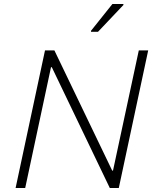

<svg xmlns="http://www.w3.org/2000/svg" viewBox="-20 -940 780 960"><path d="M58 0 205 -688H252L541 -87H545L674 -688H721L574 0H529L239 -604H235L106 0ZM435 -781V-786L542 -920H597V-915L470 -781Z"/></svg>

Font: Saira ExtraLight
Style: Italic
Weight: 200
Italic angle: -12°
Designer: Hector Gatti with collaboration of the Omnibus-Type team
Foundry: Omnibus-Type
Version: Version 1.100; ttfautohint (v1.8.3)